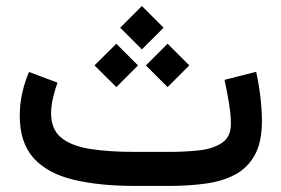

<svg xmlns="http://www.w3.org/2000/svg" viewBox="-20 -611 925 631"><path d="M536.1 0H422.9Q304.7 0 220 -20.8Q135.3 -41.5 90.1 -91.8Q44.9 -142.1 44.9 -231.4Q44.9 -269.5 53.2 -305.9Q61.5 -342.3 75.2 -374.5L168.9 -339.4Q161.1 -317.4 154.5 -290.3Q147.9 -263.2 147.9 -238.8Q147.9 -185.5 181.6 -158.2Q215.3 -130.9 277.1 -121.3Q338.9 -111.8 422.9 -111.8H537.1Q588.4 -111.8 634.5 -116.9Q680.7 -122.1 709.7 -141.6Q738.8 -161.1 738.8 -203.6Q738.8 -233.4 732.4 -272.5Q726.1 -311.5 717.8 -348.6L821.8 -375Q831.1 -333.5 835.9 -290.8Q840.8 -248 840.8 -213.4Q840.8 -144 817.4 -101.6Q793.9 -59.1 752.4 -37.1Q710.9 -15.1 655.5 -7.6Q600.1 0 536.1 0ZM446.3 -591.3 517.6 -520 446.3 -448.7 375 -520ZM530.8 -467.3 602.1 -396 530.8 -324.7 459.5 -396ZM362.3 -467.3 433.6 -396 362.3 -324.7 290.5 -396Z"/></svg>

Font: Vazirmatn UI FD Medium
Style: Regular
Weight: 500
Designer: Saber Rastikerdar
Foundry: Saber Rastikerdar
Version: Version 33.003